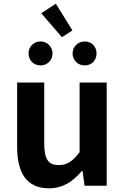

<svg xmlns="http://www.w3.org/2000/svg" viewBox="-20 -1008 677 1042"><path d="M245 14C322 14 376 -23 424 -80H428L439 0H559V-560H412V-182C374 -132 344 -112 298 -112C244 -112 220 -142 220 -229V-560H73V-210C73 -70 125 14 245 14ZM316 -806 373 -843 283 -988 204 -936ZM200 -653C237 -653 265 -681 265 -718C265 -754 237 -783 200 -783C162 -783 135 -754 135 -718C135 -681 162 -653 200 -653ZM440 -653C478 -653 504 -681 504 -718C504 -754 478 -783 440 -783C402 -783 374 -754 374 -718C374 -681 402 -653 440 -653Z"/></svg>

Font: Genne Gothic Bold
Style: Regular
Weight: 700
Designer: Ryoko NISHIZUKA (kana & ideographs); Paul D. Hunt (Latin, Greek & Cyrillic); Wenlong ZHANG (bopomofo); Sandoll Communica
Foundry: Adobe Systems Incorporated
Version: Version 1.004;PS 1.004;hotconv 16.6.51;makeotf.lib2.5.65220